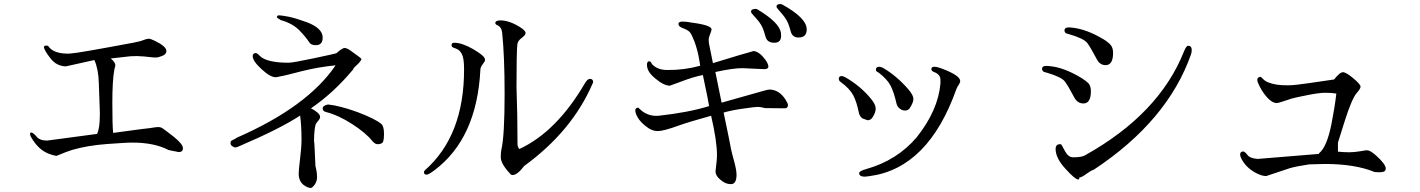

<svg xmlns="http://www.w3.org/2000/svg" viewBox="-20 -866 7040 952"><path d="M541 -207Q537 -244 537 -356Q537 -467 547 -521Q552 -540 552 -542Q552 -557 529 -576L626 -587Q635 -588 659 -588Q682 -588 743 -581H755Q764 -581 785 -589Q805 -597 805 -613Q805 -636 747 -664Q726 -674 718 -674Q709 -674 693 -668Q677 -661 645 -655Q357 -601 332 -601Q327 -601 319 -600Q256 -600 229 -626Q221 -634 220 -637Q218 -640 209 -640Q194 -640 199 -627Q203 -613 224 -585Q244 -557 265 -547Q286 -537 307 -537L446 -568H448Q468 -524 470 -454L475 -312V-296Q475 -228 461 -202L214 -169H213Q177 -169 161 -189Q144 -209 135 -209Q129 -208 129 -203Q129 -195 133 -188Q166 -130 210 -109Q232 -98 260 -93Q312 -115 339 -123Q415 -145 512 -152L586 -157Q616 -159 636 -159Q746 -159 816 -122L866 -112Q887 -112 887 -131Q887 -152 839 -190Q791 -227 783 -232Q774 -236 766 -236Q757 -236 744 -234Q729 -231 682 -226Z M1580 -680Q1580 -726 1501 -756Q1449 -775 1412 -783Q1375 -790 1364 -790Q1353 -790 1353 -781Q1353 -777 1373 -766Q1428 -751 1463 -717Q1497 -682 1515 -654Q1523 -642 1546 -642Q1580 -642 1580 -680ZM1870 -252Q1840 -277 1753 -310Q1665 -342 1606 -348Q1580 -342 1580 -329V-328Q1580 -315 1595 -311Q1658 -295 1726 -251Q1794 -207 1826 -167Q1839 -151 1853 -151Q1867 -151 1876 -158Q1884 -165 1884 -203Q1884 -241 1870 -252ZM1233 -588Q1233 -563 1277 -523Q1320 -483 1347 -483Q1351 -483 1368 -487Q1384 -490 1388 -491Q1391 -491 1476 -513Q1560 -534 1644 -542Q1505 -337 1156 -184Q1156 -183 1127 -168Q1123 -165 1123 -156Q1123 -146 1132 -141Q1140 -135 1146 -135Q1152 -135 1159 -138Q1368 -227 1468 -293Q1475 -244 1475 -173V-172Q1475 -137 1468 -80Q1461 -22 1461 -5Q1461 44 1504 62Q1513 66 1521 66Q1528 66 1540 50Q1552 33 1552 13Q1552 -8 1548 -26L1544 -43Q1539 -167 1537 -167Q1538 -242 1549 -256Q1553 -262 1560 -270Q1567 -278 1567 -287Q1567 -305 1522 -329Q1636 -407 1732 -523Q1732 -528 1740 -535Q1772 -563 1772 -574Q1772 -577 1714 -618Q1699 -628 1688 -628Q1677 -628 1648 -602Q1639 -599 1536 -577Q1432 -555 1411 -555Q1302 -555 1268 -589Q1255 -603 1248 -603Q1233 -602 1233 -588Z M2880 -453Q2740 -213 2555 -127Q2546 -139 2546 -149Q2546 -300 2541 -434Q2541 -606 2545 -645Q2547 -664 2567 -678Q2586 -692 2586 -702Q2586 -715 2556 -733Q2504 -765 2460 -765Q2436 -764 2436 -752Q2436 -745 2446 -741Q2467 -732 2470 -703Q2482 -585 2482 -402V-401Q2482 -192 2466 -124Q2463 -111 2463 -88Q2462 -55 2510 -4Q2514 2 2522 2Q2546 1 2579 -43Q2816 -215 2918 -451Q2921 -456 2921 -460Q2920 -475 2905 -475Q2893 -475 2880 -453ZM2133 -21Q2345 -179 2362 -522Q2363 -533 2371 -544Q2379 -555 2382 -560Q2385 -564 2385 -568Q2385 -572 2383 -577Q2378 -592 2325 -623Q2271 -654 2232 -654Q2219 -654 2219 -642Q2219 -639 2221 -635Q2222 -631 2241 -625Q2259 -619 2270 -598Q2281 -577 2281 -524Q2282 -193 2086 -21Q2082 -16 2082 -12Q2082 0 2096 0Q2105 0 2133 -21Z M3980 -720Q3980 -777 3858 -844Q3852 -846 3848 -846Q3830 -846 3830 -832Q3830 -828 3857 -798Q3884 -767 3893 -736L3902 -706Q3911 -680 3939 -680Q3980 -680 3980 -720ZM3853 -689Q3853 -696 3852 -704Q3844 -754 3738 -818Q3732 -822 3728 -822Q3704 -822 3704 -808V-806Q3704 -802 3731 -773Q3758 -744 3768 -710L3777 -680Q3786 -654 3820 -654Q3853 -654 3853 -689ZM3241 -216Q3270 -216 3344 -243Q3397 -262 3506 -292Q3535 -167 3535 -97Q3535 -82 3534 -73L3528 -19V-15Q3528 6 3553 26Q3577 47 3603 47Q3632 48 3632 0Q3632 -24 3618 -74Q3604 -123 3594 -182L3568 -308Q3615 -321 3669 -328Q3723 -336 3738 -336Q3752 -336 3773 -330L3869 -329Q3887 -328 3887 -346Q3887 -352 3875 -372Q3843 -422 3794 -422Q3790 -422 3771 -417L3558 -357L3527 -509Q3619 -529 3663 -528L3749 -524L3771 -523Q3790 -524 3790 -536Q3789 -549 3777 -567Q3746 -610 3717 -613Q3712 -612 3647 -593Q3516 -553 3515 -553L3496 -647Q3494 -657 3494 -668Q3494 -681 3501 -697Q3508 -713 3508 -720Q3509 -741 3409 -754Q3384 -759 3364 -759Q3344 -759 3344 -747Q3344 -734 3367 -726Q3389 -718 3400 -707Q3410 -695 3423 -661Q3438 -620 3445 -581L3452 -540Q3371 -518 3291 -519Q3240 -518 3212 -549Q3208 -562 3198 -562Q3188 -562 3188 -545Q3187 -511 3229 -477Q3270 -442 3301 -441L3353 -460Q3418 -485 3465 -494Q3492 -368 3496 -340Q3393 -308 3245 -292Q3194 -288 3157 -321Q3146 -330 3146 -332H3144Q3130 -332 3130 -318Q3130 -304 3143 -282Q3156 -260 3185 -238Q3212 -216 3241 -216Z M4268 10Q4272 10 4294 7Q4583 -33 4722 -424Q4726 -435 4734 -446Q4741 -456 4741 -464Q4741 -491 4655 -524Q4627 -535 4613 -535Q4598 -535 4598 -523Q4598 -514 4611 -509Q4643 -497 4643 -471V-451Q4631 -318 4525 -185Q4428 -71 4276 -28Q4240 -18 4240 -8Q4240 10 4268 10ZM4470 -318Q4484 -319 4491 -330Q4509 -358 4509 -375Q4509 -394 4484 -423Q4426 -490 4359 -529Q4348 -535 4339 -535Q4322 -535 4323 -518Q4325 -511 4335 -507Q4378 -475 4396 -441Q4413 -407 4425 -353Q4429 -336 4442 -327Q4455 -317 4470 -318ZM4284 -270Q4297 -271 4305 -282Q4322 -307 4322 -328Q4322 -348 4298 -377Q4247 -439 4173 -482Q4160 -489 4151 -489Q4139 -487 4139 -476Q4139 -465 4149 -459Q4193 -427 4211 -393Q4228 -360 4239 -305Q4243 -289 4256 -279L4281 -270H4283Z M5389 -414Q5389 -439 5377 -453Q5364 -466 5341 -480Q5255 -532 5185 -538L5173 -539H5167Q5147 -539 5147 -525V-521Q5147 -518 5152 -513Q5156 -508 5166 -507Q5242 -485 5260 -462Q5277 -439 5307 -382Q5323 -353 5352 -353Q5389 -353 5389 -414ZM5499 -604Q5499 -629 5487 -643Q5475 -657 5452 -671Q5367 -722 5295 -729L5284 -730H5278Q5259 -730 5258 -716Q5258 -700 5276 -698Q5353 -676 5371 -653Q5388 -630 5418 -573Q5433 -543 5462 -543Q5499 -543 5499 -604ZM5231 -151Q5214 -148 5214 -128Q5214 -82 5263 -29Q5311 24 5326 24Q5332 24 5332 14Q5343 14 5367 -4Q5390 -21 5404 -25Q5770 -267 5886 -598Q5889 -608 5889 -620Q5888 -639 5871 -639Q5862 -639 5851 -612Q5728 -301 5360 -96Q5344 -86 5301 -86Q5278 -86 5262 -114Q5246 -142 5244 -147Q5242 -152 5231 -151Z M6851 -30Q6851 -52 6803 -95Q6774 -121 6758 -121Q6752 -121 6724 -116Q6695 -111 6670 -111Q6645 -111 6614 -114V-159L6647 -264Q6683 -378 6708 -406Q6726 -426 6726 -436Q6726 -448 6690 -478Q6654 -508 6639 -508Q6623 -508 6595 -472Q6545 -465 6472 -454Q6399 -443 6366 -443Q6332 -443 6313 -446Q6261 -454 6243 -474Q6233 -485 6230 -485Q6214 -484 6214 -469Q6214 -465 6217 -457Q6233 -417 6260 -386Q6287 -355 6311 -355Q6318 -355 6341 -363Q6364 -371 6387 -378Q6410 -384 6466 -395Q6521 -406 6552 -406Q6583 -406 6606 -402Q6598 -333 6582 -252Q6559 -136 6520 -106L6521 -103Q6368 -90 6216 -78Q6177 -81 6165 -98Q6152 -115 6144 -115Q6129 -115 6129 -99Q6129 -93 6133 -84Q6155 -36 6208 -8Q6237 7 6258 7Q6343 -22 6375 -32Q6406 -41 6471 -51L6510 -52Q6530 -53 6549 -53Q6699 -53 6796 -13L6817 -12H6823Q6851 -12 6851 -30Z"/></svg>

Font: Sawarabi Mincho
Style: Regular
Weight: 400
Version: Version 1.082; ttfautohint (v1.8.4.7-5d5b)